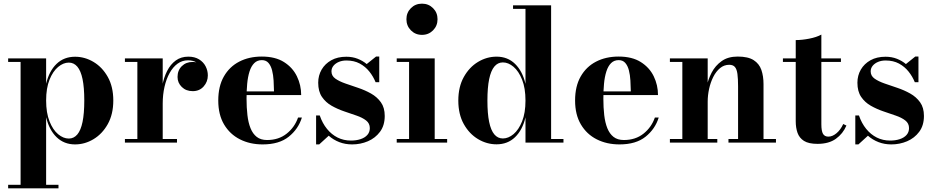

<svg xmlns="http://www.w3.org/2000/svg" viewBox="-20 -779 5104 1049"><path d="M24.5 250V230.5H92.5V-440.5H24.5V-460H232V-321.5Q248.5 -391 289 -430Q329.5 -469 390 -469Q443.5 -469 491.2 -440.5Q539 -412 569 -358.5Q599 -305 599 -230Q599 -155 569 -101.2Q539 -47.5 491.2 -18.8Q443.5 10 390 10Q330 10 289.2 -29.5Q248.5 -69 232 -138.5V230.5H299.5V250ZM356 -22Q383.5 -22 402.5 -44.5Q421.5 -67 431 -113Q440.5 -159 440.5 -230Q440.5 -301 431 -346.8Q421.5 -392.5 402.5 -414.8Q383.5 -437 356 -437Q326 -437 297.5 -413.2Q269 -389.5 250.5 -343.5Q232 -297.5 232 -230Q232 -162.5 250.5 -116Q269 -69.5 297.5 -45.8Q326 -22 356 -22Z M857.5 -213.5Q857.5 -263.5 866.2 -309.5Q875 -355.5 893.2 -391.5Q911.5 -427.5 940.2 -448.5Q969 -469.5 1009 -469.5Q1043.5 -469.5 1067.5 -454.8Q1091.5 -440 1103.5 -416.5Q1115.5 -393 1115.5 -367Q1115.5 -332.5 1092.8 -306.8Q1070 -281 1033 -281Q996.5 -281 973.2 -303.8Q950 -326.5 950 -358.5Q950 -394.5 973.2 -417.5Q996.5 -440.5 1032.5 -440.5Q1056 -440.5 1074.8 -430.2Q1093.5 -420 1104 -403.2Q1114.5 -386.5 1114.5 -367H1095Q1095 -389 1084.2 -407.8Q1073.5 -426.5 1053.5 -438Q1033.5 -449.5 1007 -449.5Q975.5 -449.5 950.2 -431.2Q925 -413 906.8 -380.2Q888.5 -347.5 878.8 -304.5Q869 -261.5 869 -213.5ZM869 -460V-19.5H947V0H662.5V-19.5H730.5V-440.5H662.5V-460Z M1415 10Q1345.5 10 1290.8 -17.8Q1236 -45.5 1204.2 -99Q1172.5 -152.5 1172.5 -230Q1172.5 -307.5 1203 -361Q1233.5 -414.5 1287 -442.2Q1340.5 -470 1410.5 -470Q1484 -470 1531.5 -440Q1579 -410 1602.2 -362Q1625.5 -314 1625.5 -259.5H1239.5V-279.5H1477Q1476.5 -309 1474.8 -339.2Q1473 -369.5 1466.5 -394.8Q1460 -420 1446.8 -435.2Q1433.5 -450.5 1410.5 -450.5Q1385.5 -450.5 1369 -434Q1352.5 -417.5 1343.2 -388.2Q1334 -359 1330.5 -321Q1327 -283 1327 -240Q1327 -191.5 1331.8 -150.2Q1336.5 -109 1348.8 -78.5Q1361 -48 1382.8 -31Q1404.5 -14 1439 -14Q1502.5 -14 1546.2 -48.8Q1590 -83.5 1608.5 -137H1629.5Q1610 -74 1557.5 -32Q1505 10 1415 10Z M1707 10V-148H1727Q1741.5 -105.5 1766.5 -74.8Q1791.5 -44 1824.5 -27.5Q1857.5 -11 1897.5 -11Q1926.5 -11 1950 -18.8Q1973.5 -26.5 1987 -41.8Q2000.5 -57 2000.5 -79Q2000.5 -105 1980.2 -120.8Q1960 -136.5 1927.8 -147.5Q1895.5 -158.5 1859.8 -170.8Q1824 -183 1791.8 -201.2Q1759.5 -219.5 1739 -249.5Q1718.5 -279.5 1718.5 -327Q1718.5 -366.5 1737.2 -398.8Q1756 -431 1790.2 -450Q1824.5 -469 1872 -469Q1906 -469 1934 -458Q1962 -447 1983.5 -429L2034.5 -470H2052V-330H2032Q2019.5 -361 1998 -388Q1976.5 -415 1945.5 -431.8Q1914.5 -448.5 1872.5 -448.5Q1850 -448.5 1831.8 -441Q1813.5 -433.5 1802.2 -420Q1791 -406.5 1791 -389Q1791 -364.5 1812.2 -349.5Q1833.5 -334.5 1866.5 -323Q1899.5 -311.5 1936.8 -299Q1974 -286.5 2007 -268Q2040 -249.5 2061 -220.2Q2082 -191 2082 -145.5Q2082 -93.5 2056.2 -59Q2030.5 -24.5 1990 -7.2Q1949.5 10 1904 10Q1866 10 1833.8 -2.5Q1801.5 -15 1776 -37.5L1724 10Z M2285.5 -588.5Q2249.5 -588.5 2225 -613.2Q2200.5 -638 2200.5 -674Q2200.5 -710 2225 -734.5Q2249.5 -759 2285.5 -759Q2321.5 -759 2346 -734.5Q2370.5 -710 2370.5 -674Q2370.5 -638 2346 -613.2Q2321.5 -588.5 2285.5 -588.5ZM2355 -460V-19.5H2423V0H2147.5V-19.5H2215V-440.5H2147.5V-460Z M2693 9.5Q2639.5 9.5 2591.8 -19Q2544 -47.5 2514 -101Q2484 -154.5 2484 -229.5Q2484 -304.5 2514 -358.2Q2544 -412 2591.8 -440.8Q2639.5 -469.5 2693 -469.5Q2753.5 -469.5 2794 -430Q2834.5 -390.5 2851 -321V-730.5H2783V-750H2991V-19.5H3058.5V0H2851V-138Q2834.5 -68.5 2794 -29.5Q2753.5 9.5 2693 9.5ZM2727.5 -22.5Q2757.5 -22.5 2785.8 -46.2Q2814 -70 2832.5 -116Q2851 -162 2851 -229.5Q2851 -297.5 2832.5 -343.8Q2814 -390 2785.8 -414Q2757.5 -438 2727.5 -438Q2699.5 -438 2680.8 -415.2Q2662 -392.5 2652.5 -346.5Q2643 -300.5 2643 -229.5Q2643 -158.5 2652.5 -112.8Q2662 -67 2680.8 -44.8Q2699.5 -22.5 2727.5 -22.5Z M3364.5 10Q3295 10 3240.2 -17.8Q3185.5 -45.5 3153.8 -99Q3122 -152.5 3122 -230Q3122 -307.5 3152.5 -361Q3183 -414.5 3236.5 -442.2Q3290 -470 3360 -470Q3433.5 -470 3481 -440Q3528.5 -410 3551.8 -362Q3575 -314 3575 -259.5H3189V-279.5H3426.5Q3426 -309 3424.2 -339.2Q3422.5 -369.5 3416 -394.8Q3409.5 -420 3396.2 -435.2Q3383 -450.5 3360 -450.5Q3335 -450.5 3318.5 -434Q3302 -417.5 3292.8 -388.2Q3283.5 -359 3280 -321Q3276.5 -283 3276.5 -240Q3276.5 -191.5 3281.2 -150.2Q3286 -109 3298.2 -78.5Q3310.5 -48 3332.2 -31Q3354 -14 3388.5 -14Q3452 -14 3495.8 -48.8Q3539.5 -83.5 3558 -137H3579Q3559.5 -74 3507 -32Q3454.5 10 3364.5 10Z M3846.5 -460V-19.5H3899V0H3640V-19.5H3708V-440.5H3640V-460ZM4151.5 -319.5V-19.5H4219.5V0H3960V-19.5H4012.5V-307Q4012.5 -349 4009 -375Q4005.5 -401 3995.2 -413Q3985 -425 3964 -425Q3936 -425 3914 -406.8Q3892 -388.5 3877 -358.8Q3862 -329 3854.2 -293.5Q3846.5 -258 3846.5 -223.5L3831.5 -222.5Q3831.5 -258 3839.8 -300.8Q3848 -343.5 3868 -382Q3888 -420.5 3922.8 -445.2Q3957.5 -470 4010.5 -470Q4067 -470 4097.5 -450.5Q4128 -431 4139.8 -397Q4151.5 -363 4151.5 -319.5Z M4446.5 7Q4398 7 4372.5 -9.2Q4347 -25.5 4337.2 -53.5Q4327.5 -81.5 4327.5 -116.5V-560Q4361.5 -560 4401.2 -567.8Q4441 -575.5 4467.5 -590V-100.5Q4467.5 -63 4476.5 -47.8Q4485.5 -32.5 4506 -32.5Q4528 -32.5 4550.2 -51Q4572.5 -69.5 4587 -101.5L4604.5 -93Q4585.5 -48.5 4547 -20.8Q4508.5 7 4446.5 7ZM4257.5 -440.5V-460H4574.5V-440.5Z M4653 10V-148H4673Q4687.5 -105.5 4712.5 -74.8Q4737.5 -44 4770.5 -27.5Q4803.5 -11 4843.5 -11Q4872.5 -11 4896 -18.8Q4919.5 -26.5 4933 -41.8Q4946.5 -57 4946.5 -79Q4946.5 -105 4926.2 -120.8Q4906 -136.5 4873.8 -147.5Q4841.5 -158.5 4805.8 -170.8Q4770 -183 4737.8 -201.2Q4705.5 -219.5 4685 -249.5Q4664.5 -279.5 4664.5 -327Q4664.5 -366.5 4683.2 -398.8Q4702 -431 4736.2 -450Q4770.5 -469 4818 -469Q4852 -469 4880 -458Q4908 -447 4929.5 -429L4980.5 -470H4998V-330H4978Q4965.5 -361 4944 -388Q4922.5 -415 4891.5 -431.8Q4860.5 -448.5 4818.5 -448.5Q4796 -448.5 4777.8 -441Q4759.5 -433.5 4748.2 -420Q4737 -406.5 4737 -389Q4737 -364.5 4758.2 -349.5Q4779.5 -334.5 4812.5 -323Q4845.5 -311.5 4882.8 -299Q4920 -286.5 4953 -268Q4986 -249.5 5007 -220.2Q5028 -191 5028 -145.5Q5028 -93.5 5002.2 -59Q4976.5 -24.5 4936 -7.2Q4895.5 10 4850 10Q4812 10 4779.8 -2.5Q4747.5 -15 4722 -37.5L4670 10Z"/></svg>

Font: Bodoni Moda 11pt
Style: Bold
Weight: 700
Designer: Owen Earl
Foundry: indestructible type
Version: Version 2.004